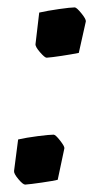

<svg xmlns="http://www.w3.org/2000/svg" viewBox="-20 -487 262 519"><path d="M76 -368 86 -453Q108 -458 139.5 -462.5Q171 -467 182 -467Q187 -467 200 -451Q213 -435 212 -429L193 -344Q173 -340 146.5 -336Q120 -332 106 -331Q101 -331 88 -346Q75 -361 76 -368ZM18 -25 29 -110Q51 -115 82 -119Q113 -123 125 -123Q130 -123 142.5 -107Q155 -91 154 -86L136 -1Q124 2 93 6.5Q62 11 48 12Q42 12 29.5 -3Q17 -18 18 -25Z"/></svg>

Font: Grenze SemiBold
Style: Italic
Weight: 600
Italic angle: -10°
Designer: Renata Polastri
Foundry: Omnibus-Type
Version: Version 1.002; ttfautohint (v1.8)